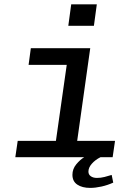

<svg xmlns="http://www.w3.org/2000/svg" viewBox="-20 -737 640 900"><path d="M231.2 0 292.8 -432.8H114L124.5 -511H403L331 0ZM51.8 0 63 -76.8H519.2L508 0ZM300.2 -616.2 313.8 -716.8H433.8L420.2 -616.2ZM403 143.8Q365.2 143.8 342.4 128.4Q319.5 113 319.5 82.5Q319.5 55 337.5 33.2Q355.5 11.5 374.5 0H450.8Q426.5 12.2 410.5 30.4Q394.5 48.5 394.5 67.5Q394.5 81.2 405.6 89.1Q416.8 97 434.5 97Q452.5 97 470 92.5Q487.5 88 503.5 83L510.8 119Q484.5 131 455.9 137.4Q427.2 143.8 403 143.8Z"/></svg>

Font: Chivo Mono Medium
Style: Italic
Weight: 500
Italic angle: -8.05°
Monospace: yes
Designer: Hector Gatti
Foundry: Omnibus-Type
Version: Version 1.008